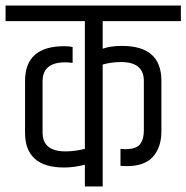

<svg xmlns="http://www.w3.org/2000/svg" viewBox="-44 -670 670 690"><path d="M412 -73 389 -74V-135Q395 -134 407 -134Q445 -134 459 -151.5Q473 -169 473 -201V-379Q473 -447 391 -447Q356 -447 325 -438V0H261V-78Q221 -68 187 -68Q46 -68 46 -193V-379Q46 -504 187 -504Q205 -504 217 -501V-444Q201 -446 191 -446Q109 -446 109 -378V-194Q109 -126 191 -126Q225 -126 261 -135V-594H-24V-650H606V-594H325V-495Q353 -505 395 -505Q536 -505 536 -380V-198Q536 -141 506 -107Q476 -73 412 -73Z"/></svg>

Font: Khand
Style: Regular
Weight: 400
Designer: Devanagari: Sanchit Sawaria, Jyotish Sonowal; Latin: Satya Rajpurohit
Foundry: Indian Type Foundry
Version: Version 1.101;PS 1.0;hotconv 1.0.78;makeotf.lib2.5.61930; tt